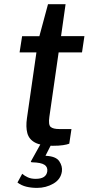

<svg xmlns="http://www.w3.org/2000/svg" viewBox="-20 -689 438 912"><path d="M230.5 3.5Q174.5 3.5 146 -12Q117.5 -27.5 109.8 -56.8Q102 -86 108 -127.5L153 -440H73L85 -517H167L208 -669H291.5L270 -517.5H381L369.5 -440H258.5L214.5 -134Q209 -96 220.8 -86Q232.5 -76 262 -76H319.5L309 -6.5Q299 -2.5 279.8 0.5Q260.5 3.5 230.5 3.5ZM156 203.5Q129 203.5 105.2 197.8Q81.5 192 63 178L85.5 136.5Q97 146.5 112.5 153.5Q128 160.5 149.5 160.5Q199 160.5 204.5 125.5Q207.5 104.5 191.2 93.8Q175 83 133.5 82Q123 82 128.5 74.5L175 -9H226.5L196 51Q245.5 53 261.5 76.8Q277.5 100.5 274 125.5Q268.5 163 233.5 183.2Q198.5 203.5 156 203.5Z"/></svg>

Font: Public Sans Medium
Style: Italic
Weight: 500
Italic angle: -8°
Designer: The Public Sans project authors (U.S. Web Design System). Libre Franklin designed by Pablo Impallari and Rodrigo Fuenzal
Version: Version 1.007; ttfautohint (v1.8.1) -l 8 -r 50 -G 200 -x 14 